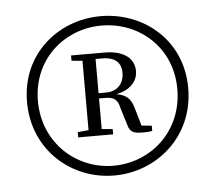

<svg xmlns="http://www.w3.org/2000/svg" viewBox="-39 -807 571 509"><g transform="rotate(-5 246.5 -553.0)"><path d="M356 -464 314 -468 332 -456 314 -518C306 -544 290 -555 254 -557L249 -553C302 -555 327 -582 327 -612C327 -646 299 -668 248 -668H205V-653H241C277 -653 291 -635 291 -611C291 -584 275 -562 243 -562H205V-548H241C263 -548 273 -539 277 -519L292 -470C297 -453 306 -448 330 -448C340 -448 345 -448 356 -450ZM201 -468 159 -464V-450H252V-464L207 -468ZM201 -650 205 -654V-668H159V-654ZM61 -555C61 -667 148 -740 246 -740C345 -740 432 -667 432 -555C432 -443 346 -367 246 -367C148 -367 61 -443 61 -555ZM188 -450H223V-668H188ZM32 -555C32 -426 133 -341 246 -341C359 -341 461 -426 461 -555C461 -684 359 -765 246 -765C134 -765 32 -684 32 -555Z"/></g></svg>

Font: Source Han Serif TW VF
Style: Regular
Weight: 250
Designer: Ryoko NISHIZUKA 西塚涼子 (kana & ideographs); Frank Grießhammer (Latin, Greek & Cyrillic); Wenlong ZHANG 张文龙 (bopomofo); San
Foundry: Adobe
Version: Version 2.002;hotconv 1.1.0;makeotfexe 2.6.0